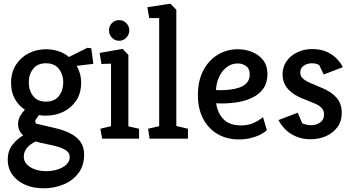

<svg xmlns="http://www.w3.org/2000/svg" viewBox="-20 -752 1911 1041"><path d="M216 269Q161 269 117 250Q73 231 47.5 196Q22 161 22 114Q22 65 48 32.5Q74 0 106 -18Q93 -29 85.5 -44Q78 -59 78 -80Q78 -103 89 -122.5Q100 -142 115 -157Q81 -179 60.5 -216Q40 -253 40 -302Q40 -359 66 -400Q92 -441 135.5 -463Q179 -485 229 -485Q265 -485 297 -474.5Q329 -464 354 -443L454 -493L475 -490L486 -406L396 -395Q407 -376 413.5 -352.5Q420 -329 420 -303Q420 -247 393.5 -207Q367 -167 324 -146Q281 -125 229 -125Q219 -125 209.5 -125.5Q200 -126 191 -128L171 -99L174 -82L277 -58Q325 -47 360.5 -29Q396 -11 416 16.5Q436 44 436 87Q436 146 405.5 186.5Q375 227 324.5 248Q274 269 216 269ZM232 176Q263 176 292 167Q321 158 339.5 140.5Q358 123 358 100Q358 78 341 65.5Q324 53 296.5 44.5Q269 36 236.5 30Q204 24 174 15Q145 28 127 49Q109 70 109 98Q109 121 125 138.5Q141 156 168.5 166Q196 176 232 176ZM229 -201Q276 -201 299.5 -231.5Q323 -262 323 -306Q323 -348 299.5 -378.5Q276 -409 229 -409Q183 -409 159.5 -378.5Q136 -348 136 -306Q136 -262 159.5 -231.5Q183 -201 229 -201Z M534 0 524 -54 582 -68V-407L530 -405L520 -465L645 -487L676 -454V-67L734 -54V0ZM626 -531Q602 -531 586.5 -548Q571 -565 571 -587Q571 -610 586.5 -626.5Q602 -643 626 -643Q649 -643 665 -626.5Q681 -610 681 -587Q681 -565 665 -548Q649 -531 626 -531Z M791 0 783 -54 843 -68V-654H789L779 -713L904 -732L936 -699V-69L999 -54V0Z M1275 4Q1210 4 1160 -25Q1110 -54 1081.5 -108Q1053 -162 1053 -236Q1053 -315 1082.5 -370.5Q1112 -426 1161 -455.5Q1210 -485 1270 -485Q1311 -485 1347.5 -470Q1384 -455 1407 -425.5Q1430 -396 1430 -351Q1430 -304 1408.5 -273Q1387 -242 1351 -224Q1315 -206 1271 -198.5Q1227 -191 1182 -191L1152 -192Q1159 -141 1191 -106.5Q1223 -72 1288 -72Q1327 -72 1356.5 -86Q1386 -100 1406 -117L1427 -46Q1413 -33 1390 -21.5Q1367 -10 1337.5 -3Q1308 4 1275 4ZM1151 -264 1176 -263Q1199 -263 1226.5 -266Q1254 -269 1278.5 -277.5Q1303 -286 1318.5 -303.5Q1334 -321 1334 -349Q1334 -380 1314 -394Q1294 -408 1270 -408Q1236 -408 1210 -388.5Q1184 -369 1168.5 -336Q1153 -303 1151 -264Z M1665 3Q1619 3 1583 -13Q1547 -29 1524 -53.5Q1501 -78 1490 -101L1594 -141L1619 -83Q1624 -81 1637.5 -77Q1651 -73 1671 -73Q1684 -73 1699.5 -79Q1715 -85 1726 -97.5Q1737 -110 1737 -131Q1737 -153 1723.5 -167Q1710 -181 1687 -190.5Q1664 -200 1637 -211Q1575 -233 1543.5 -267Q1512 -301 1512 -348Q1512 -389 1533.5 -420Q1555 -451 1592 -468.5Q1629 -486 1672 -486Q1719 -486 1752.5 -470.5Q1786 -455 1807.5 -432Q1829 -409 1839 -388L1735 -348L1711 -399Q1708 -401 1698 -405Q1688 -409 1670 -409Q1655 -409 1641 -403.5Q1627 -398 1617.5 -387Q1608 -376 1608 -358Q1608 -339 1622.5 -326Q1637 -313 1664 -301.5Q1691 -290 1726 -275Q1776 -255 1804.5 -222.5Q1833 -190 1833 -140Q1833 -94 1808.5 -61.5Q1784 -29 1745.5 -13Q1707 3 1665 3Z"/></svg>

Font: Kreon Light
Style: Regular
Weight: 400
Version: Version 2.002